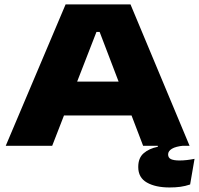

<svg xmlns="http://www.w3.org/2000/svg" viewBox="-20 -659 900 868"><path d="M6 0 276.5 -639H570L837 0H627L430.5 -514.5H416L216 0ZM225.5 -137V-290H617V-137ZM746.5 188.5Q683 188.5 644 166.2Q605 144 605 96.5V95.5Q605 55 629.5 33.8Q654 12.5 693.5 4.5V-5.5L800.5 -1L810.5 -0.5Q774.5 3 757.2 13.5Q740 24 740 39Q740 54.5 753 60.5Q766 66.5 791.5 66.5Q808 66.5 825.2 64.5Q842.5 62.5 859.5 59L839.5 175Q817.5 182.5 795.5 185.5Q773.5 188.5 746.5 188.5Z"/></svg>

Font: Anek Latin Expanded ExtraBold
Style: Regular
Weight: 800
Width: 7
Designer: Yesha Goshar
Foundry: Ek Type
Version: Version 1.003